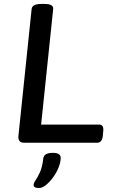

<svg xmlns="http://www.w3.org/2000/svg" viewBox="-20 -722 572 971"><path d="M104 0Q70 0 73 -33L140 -677Q143 -702 189 -702H205Q251 -702 249 -677L188 -92H481Q506 -92 502 -58L500 -35Q496 0 471 0ZM176 229Q168 229 159 226Q150 223 150 214Q150 204 160 189.5Q170 175 182 149Q194 123 199 79Q202 51 247 51Q287 51 287 76Q287 98 276.5 124.5Q266 151 248.5 175Q231 199 212 214Q193 229 176 229Z"/></svg>

Font: Asap Semi Expanded Semi Expanded Medium
Style: Italic
Weight: 500
Width: 6
Italic angle: -6°
Designer: Pablo Cosgaya
Foundry: Omnibus-Type
Version: Version 3.001; ttfautohint (v1.8.4.7-5d5b)